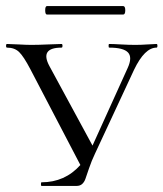

<svg xmlns="http://www.w3.org/2000/svg" viewBox="-25 -613 539 633"><path d="M130 -565Q124 -565 124 -579Q124 -593 130 -593H381Q388 -593 388 -579Q388 -565 381 -565ZM491 -468Q494 -468 494 -462Q494 -456 491 -456Q452 -456 417 -383L288 -106Q277 -83 268.5 -58Q260 -33 256.5 -23Q253 -13 246 -6.5Q239 0 227 0H112Q110 0 110 -6Q110 -12 112 -12Q189 -12 240 -69L75 -385Q53 -427 38 -441.5Q23 -456 -2 -456Q-5 -456 -5 -462Q-5 -468 -2 -468Q10 -468 36.5 -466.5Q63 -465 78 -465Q101 -465 133.5 -466.5Q166 -468 178 -468Q181 -468 181 -462Q181 -456 178 -456Q105 -456 138 -395L280 -133L396 -389Q412 -424 397 -440Q382 -456 335 -456Q333 -456 333 -462Q333 -468 335 -468Q348 -468 374 -466.5Q400 -465 421 -465Q440 -465 461 -466.5Q482 -468 491 -468Z"/></svg>

Font: Cormorant SC
Style: Regular
Weight: 400
Designer: Christian Thalmann (Catharsis Fonts)
Version: Version 1.000;PS 002.000;hotconv 1.0.88;makeotf.lib2.5.64775